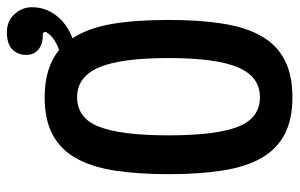

<svg xmlns="http://www.w3.org/2000/svg" viewBox="-172 -680 849 544"><g transform="rotate(-90 252.0 -407.5)"><path d="M369 -757Q369 -782 385 -797Q401 -812 433 -812Q465 -812 484.5 -790.5Q504 -769 504 -741Q504 -702 480 -671.5Q456 -641 416 -626Q445 -582 456.5 -515Q468 -448 468 -354Q468 -266 457.5 -200Q447 -134 422 -90.5Q397 -47 354.5 -25Q312 -3 249 -3Q186 -3 144 -25Q102 -47 77 -90.5Q52 -134 41.5 -200Q31 -266 31 -354Q31 -442 41.5 -508Q52 -574 77 -617.5Q102 -661 144 -683Q186 -705 249 -705Q333 -705 383 -664Q400 -670 413 -679Q426 -688 433 -700Q435 -704 433 -707Q431 -710 426 -710Q400 -710 384.5 -722.5Q369 -735 369 -757ZM249 -613Q190 -613 165.5 -551Q141 -489 141 -354Q141 -219 165.5 -157Q190 -95 249 -95Q307 -95 333.5 -157Q360 -219 360 -354Q360 -489 333.5 -551Q307 -613 249 -613Z"/></g></svg>

Font: D2Coding ligature
Style: Bold
Weight: 700
Monospace: yes
Designer: Yong-Rak Park; Jeong-Hwan Yoon; Sang-Min Lee;
Foundry: NHN Corporation
Version: Version 1.3.2; Build 20180524